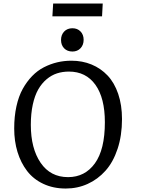

<svg xmlns="http://www.w3.org/2000/svg" viewBox="-20 -1061 819 1095"><path d="M283.2 -1041H565.9L562 -967.8H278.8ZM393.1 -899.9Q421.4 -899.9 439.2 -881.6Q457 -863.3 457 -834Q457 -804.7 439.2 -785.9Q421.4 -767.1 393.1 -767.1Q363.8 -767.1 345.9 -785.4Q328.1 -803.7 328.1 -833Q328.1 -862.3 345.9 -881.1Q363.8 -899.9 393.1 -899.9ZM61 -328.1Q61 -397 73.7 -454.6Q86.4 -512.2 109.6 -554Q132.8 -595.7 163.3 -627.2Q193.8 -658.7 230.7 -677.5Q267.6 -696.3 306.6 -705.6Q345.7 -714.8 387.2 -714.8Q449.7 -714.8 502.2 -693.1Q554.7 -671.4 593.5 -630.4Q632.3 -589.4 654.1 -525.6Q675.8 -461.9 675.8 -381.8Q675.8 -288.1 650.6 -212.2Q625.5 -136.2 581.5 -87.2Q537.6 -38.1 479.7 -12Q421.9 14.2 355 14.2Q283.7 14.2 227.1 -12.5Q170.4 -39.1 134.5 -85.9Q98.6 -132.8 79.8 -194.3Q61 -255.9 61 -328.1ZM155.8 -349.1Q155.8 -214.4 211.7 -132.6Q267.6 -50.8 368.2 -50.8Q464.4 -50.8 521.2 -129.4Q578.1 -208 578.1 -363.8Q578.1 -502 524.2 -577.4Q470.2 -652.8 373 -652.8Q336.9 -652.8 305.2 -642.6Q273.4 -632.3 245.6 -608.9Q217.8 -585.4 198 -550.8Q178.2 -516.1 167 -464.6Q155.8 -413.1 155.8 -349.1Z"/></svg>

Font: Literata Book
Style: Italic
Weight: 400
Italic angle: -3°
Designer: Latin by Veronika Burian and Jose Scaglione. Greek by Irene Vlachou. Cyrillic by Vera Evstafieva
Foundry: TypeTogether
Version: Version 1.003;PS 001.003;hotconv 1.0.88;makeotf.lib2.5.64775